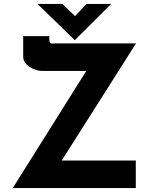

<svg xmlns="http://www.w3.org/2000/svg" viewBox="-20 -957 762 977"><path d="M294 -140H671V0H45L419 -596H195Q161 -596 129.5 -617.5Q98 -639 98 -668V-773H231V-759Q231 -742 235 -738.5Q239 -735 248 -735.5Q257 -736 263 -736H672ZM546 -937 361 -753H360L171 -937H297L362 -875L420 -937Z"/></svg>

Font: Josefin Sans
Style: Bold
Weight: 700
Designer: Santiago Orozco
Foundry: Typemade
Version: Version 2.000